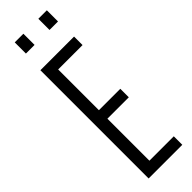

<svg xmlns="http://www.w3.org/2000/svg" viewBox="-290 -861 863 863"><g transform="rotate(-45 141.5 -429.0)"><path d="M47 0V-688H261V-634H106V-375H242V-321H106V-54H261V0ZM54 -787V-858H109V-787ZM204 -787V-858H258V-787Z"/></g></svg>

Font: Saira UltraCondensed
Style: Regular
Weight: 400
Width: 1
Designer: Hector Gatti with collaboration of the Omnibus-Type team
Foundry: Omnibus-Type
Version: Version 1.101